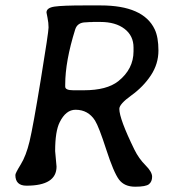

<svg xmlns="http://www.w3.org/2000/svg" viewBox="-20 -707 653 726"><path d="M256.8 -365.7H297.4Q383.8 -365.7 427.2 -399.9Q484.9 -445.8 484.9 -513.2V-527.3Q484.9 -571.8 450.9 -597.9Q417 -624 359.4 -624H331.5L327.1 -623.5H318.4Q309.6 -622.6 305.2 -622.6Q272.5 -622.6 264.2 -595.2Q226.6 -475.1 226.6 -387.2V-379.4Q226.6 -365.7 256.8 -365.7ZM80.1 -4.9Q38.1 -4.9 38.1 -45.4Q38.1 -52.2 58.3 -85Q78.6 -117.7 91.8 -172.6Q105 -227.5 134.3 -406.5Q163.6 -585.4 163.6 -603Q163.6 -620.6 159.7 -639.6Q155.8 -658.7 155.8 -659.7Q155.8 -677.7 186.5 -682.1Q217.3 -686.5 298.8 -686.5H360.4Q522 -686.5 564.9 -596.2Q579.1 -566.4 579.1 -515.9Q579.1 -465.3 550.5 -422.1Q522 -378.9 476.6 -346.2Q431.2 -313.5 431.2 -295.4Q431.2 -257.8 488.3 -141.1Q504.9 -107.4 530 -82.3Q555.2 -57.1 555.2 -38.8Q555.2 -20.5 543.5 -10.7Q531.7 -1 491 -1Q450.2 -1 429.9 -28.1Q409.7 -55.2 381.8 -141.4Q354 -227.5 339.4 -251Q313.5 -292 265.6 -292Q229 -292 205.6 -244.6Q188.5 -210.4 188.5 -135.7L193.8 -77.1Q193.8 -4.9 80.1 -4.9Z"/></svg>

Font: Averia Libre
Style: Italic
Weight: 400
Italic angle: -7.90001°
Version: Version 1.002